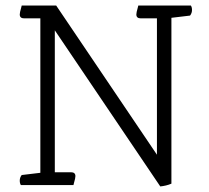

<svg xmlns="http://www.w3.org/2000/svg" viewBox="-20 -665 751 690"><path d="M556 5 177 -556V-46H235Q251 -46 251 -32Q251 -25 246 -8L244 0H55Q51 -6 51 -16Q51 -27 58 -36L125 -44V-599H67Q51 -599 51 -613Q51 -620 56 -637L58 -645H182L544 -109V-599H486Q470 -599 470 -613Q470 -620 475 -637L477 -645H666Q670 -639 670 -629Q670 -618 663 -609L596 -601V-5Q587 -1 576.5 1.5Q566 4 556 5Z"/></svg>

Font: Scope One
Style: Regular
Weight: 400
Designer: Dalton Maag Ltd
Foundry: Dalton Maag Ltd
Version: Version 1.002; ttfautohint (v1.4.1) -l 11 -r 50 -G 50 -x 14 